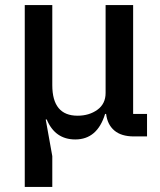

<svg xmlns="http://www.w3.org/2000/svg" viewBox="-20 -540 634 760"><path d="M187 200H78V-520H187V-203Q187 -82 287 -82Q333 -82 365.5 -105.5Q398 -129 398 -172V-520H507V-89H562V0H510Q460 0 432.5 -23.5Q405 -47 400 -89H396Q365 12 278 12Q198 12 165 -67H161L187 78Z"/></svg>

Font: IBM Plex Sans Medm
Style: Regular
Weight: 500
Designer: Mike Abbink, Paul van der Laan, Pieter van Rosmalen
Foundry: Bold Monday
Version: Version 3.005